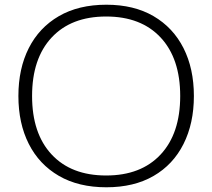

<svg xmlns="http://www.w3.org/2000/svg" viewBox="-20 -782 900 814"><path d="M431 12Q313 12 229.5 -36.5Q146 -85 102 -172Q58 -259 58 -375Q58 -491 102 -578Q146 -665 229.5 -713.5Q313 -762 431 -762Q548 -762 631 -713.5Q714 -665 758 -578Q802 -491 802 -375Q802 -259 758 -171.5Q714 -84 631 -36Q548 12 431 12ZM430 -38Q578 -38 661 -127Q744 -216 744 -375Q744 -534 661 -623Q578 -712 430 -712Q282 -712 199 -623Q116 -534 116 -375Q116 -216 199 -127Q282 -38 430 -38Z"/></svg>

Font: Unbounded ExtraLight
Style: Regular
Weight: 250
Designer: Luke Prowse, Jean-Baptiste Morizot, Fátima Lázaro, Florian Runge
Foundry: NaN
Version: Version 1.701;gftools[0.9.28.dev5+ged2979d]